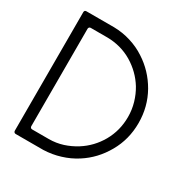

<svg xmlns="http://www.w3.org/2000/svg" viewBox="-169 -848 939 985"><g transform="rotate(30 300.5 -355.5)"><path d="M220.7 -656.2Q188.5 -656.2 123 -656.2Q117.2 -656.2 114.3 -653.3Q110.4 -649.4 110.4 -644.5Q110.4 -452.1 110.4 -66.4Q110.4 -61.5 114.3 -57.6Q117.2 -54.7 123 -54.7Q155.3 -54.7 220.7 -54.7Q263.7 -54.7 303.7 -67.4Q342.8 -80.1 377 -101.6Q440.4 -141.6 478.5 -208Q516.6 -275.4 516.6 -355.5Q516.6 -398.4 504.9 -438.5Q493.2 -478.5 472.7 -512.7Q433.6 -576.2 367.2 -616.2Q300.8 -655.3 220.7 -656.2ZM579.1 -355.5Q579.1 -258.8 533.2 -178.7Q487.3 -97.7 412.1 -49.8Q371.1 -23.4 323.2 -8.8Q276.4 5.9 224.6 7.8Q169.9 7.8 60.5 7.8Q55.7 7.8 51.8 3.9Q48.8 0 48.8 -4.9Q48.8 -92.8 48.8 -268.6Q48.8 -415 48.8 -707Q48.8 -711.9 51.8 -715.8Q55.7 -718.8 60.5 -718.8Q115.2 -718.8 224.6 -718.8Q276.4 -717.8 323.2 -703.1Q371.1 -688.5 411.1 -662.1Q487.3 -613.3 533.2 -533.2Q579.1 -452.1 579.1 -355.5Z"/></g></svg>

Font: Citrica
Style: Regular
Weight: 400
Designer: Mario Otalvaro
Version: Version 1.0